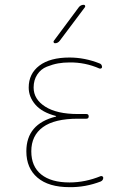

<svg xmlns="http://www.w3.org/2000/svg" viewBox="-20 -770 540 800"><path d="M212.9 -284.2Q213.9 -284.2 213.9 -285.2Q213.9 -287.1 211.9 -287.1Q155.3 -301.8 127.4 -334Q99.6 -366.2 99.6 -405.3Q99.6 -462.9 144 -496.6Q188.5 -530.3 269.5 -530.3Q333 -530.3 394.5 -505.9Q404.3 -502.9 405.3 -491.2Q405.3 -487.3 402.3 -485.4Q399.4 -483.4 394.5 -484.4Q335 -510.7 269.5 -509.8Q244.1 -509.8 222.2 -505.9Q200.2 -502 175.3 -492.2Q150.4 -482.4 135.3 -459.5Q120.1 -436.5 120.1 -405.3Q120.1 -356.4 168.5 -325.7Q216.8 -294.9 304.7 -294.9H339.8Q349.6 -294.9 349.6 -285.2Q349.6 -275.4 339.8 -275.4H304.7Q207 -275.4 158.7 -240.2Q110.4 -205.1 110.4 -139.6Q110.4 -76.2 151.9 -43Q193.4 -9.8 269.5 -9.8Q335 -9.8 399.4 -36.1Q403.3 -37.1 406.7 -35.2Q410.2 -33.2 410.2 -29.3Q410.2 -18.6 399.4 -13.7Q335.9 10.7 269.5 9.8Q182.6 9.8 136.2 -29.8Q89.8 -69.3 89.8 -139.6Q89.8 -253.9 212.9 -284.2ZM209 -589.8Q205.1 -589.8 203.6 -593.3Q202.1 -596.7 204.1 -599.6L308.6 -740.2Q316.4 -750 329.1 -750Q333 -750 334.5 -746.6Q335.9 -743.2 334 -740.2L228.5 -599.6Q220.7 -589.8 209 -589.8Z"/></svg>

Font: Rounded-X Mgen+ 1mn thin
Style: Regular
Weight: 100
Designer: [Source Han Sans]
Ryoko NISHIZUKA  (kana & ideographs); Paul D. Hunt (Latin, Greek & Cyrillic); Wenlong ZHANG  (bopomofo
Version: Version 1.059.20150602